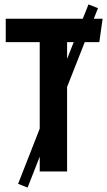

<svg xmlns="http://www.w3.org/2000/svg" viewBox="-20 -777 486 870"><path d="M364 -586 284 -383V0H160V-67L105 73L62 56L160 -194V-586H6V-692H355L381 -757L424 -740L405 -692H445L430 -586ZM314 -586H284V-510Z"/></svg>

Font: Fira Sans Compressed SemiBold
Style: Regular
Weight: 600
Width: 1
Designer: bBox Type GmbH & Carrois Corporate GbR & Edenspiekermann AG
Foundry: bBox Type GmbH & Carrois Corporate GbR & Edenspiekermann AG
Version: Version 4.301